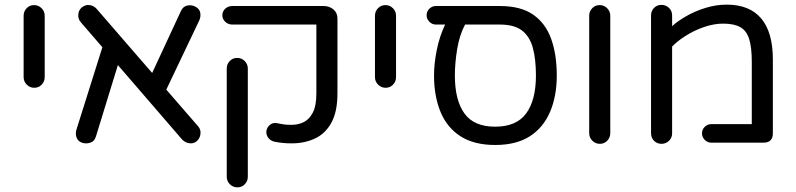

<svg xmlns="http://www.w3.org/2000/svg" viewBox="-20 -616 3437 829"><path d="M128 -237Q109 -237 95.5 -250.5Q82 -264 82 -283V-548Q82 -567 95 -580.5Q108 -594 127 -594Q146 -594 159.5 -580.5Q173 -567 173 -548V-283Q173 -264 160 -250.5Q147 -237 128 -237Z M331 -1Q315 -8 310 -24Q305 -40 310 -56L422 -412L328 -521Q317 -534 318 -552.5Q319 -571 332 -583Q349 -597 367.5 -594Q386 -591 397 -578L637 -301L761 -568Q770 -588 788 -592Q806 -596 822 -588Q841 -579 844.5 -561.5Q848 -544 840 -527L698 -229L836 -70Q848 -56 845.5 -37Q843 -18 829 -6Q816 5 797.5 2.5Q779 0 766 -14L489 -335L394 -26Q387 -4 367 1Q347 6 331 -1Z M1239 3Q1217 3 1199 1Q1181 -1 1166 -4Q1148 -8 1138.5 -20.5Q1129 -33 1130 -49Q1132 -66 1145.5 -77Q1159 -88 1177 -84Q1192 -81 1204.5 -79Q1217 -77 1239 -77Q1267 -77 1291 -88.5Q1315 -100 1330.5 -129.5Q1346 -159 1346 -213V-510H983Q965 -510 952.5 -522Q940 -534 940 -550Q940 -567 952.5 -578.5Q965 -590 983 -590H1377Q1403 -590 1420 -575Q1437 -560 1437 -537V-213Q1437 -134 1411 -86.5Q1385 -39 1340 -18Q1295 3 1239 3ZM1005 193Q986 193 972.5 179.5Q959 166 959 147V-320Q959 -339 972 -352.5Q985 -366 1004 -366Q1023 -366 1036.5 -352.5Q1050 -339 1050 -320V147Q1050 166 1037 179.5Q1024 193 1005 193Z M1645 -237Q1626 -237 1612.5 -250.5Q1599 -264 1599 -283V-548Q1599 -567 1612 -580.5Q1625 -594 1644 -594Q1663 -594 1676.5 -580.5Q1690 -567 1690 -548V-283Q1690 -264 1677 -250.5Q1664 -237 1645 -237Z M2118 10Q2027 10 1968.5 -27.5Q1910 -65 1882 -133Q1854 -201 1854 -290Q1854 -342 1866 -401Q1878 -460 1902 -510H1862Q1846 -510 1834 -522Q1822 -534 1822 -550Q1822 -567 1834 -578.5Q1846 -590 1862 -590H2138Q2229 -590 2282.5 -552.5Q2336 -515 2360 -447.5Q2384 -380 2384 -290Q2384 -201 2355 -133Q2326 -65 2267.5 -27.5Q2209 10 2118 10ZM1944 -290Q1944 -184 1985 -126.5Q2026 -69 2118 -69Q2210 -69 2252 -126.5Q2294 -184 2294 -290Q2294 -361 2280.5 -410Q2267 -459 2233.5 -484.5Q2200 -510 2138 -510H1988Q1964 -465 1954 -404.5Q1944 -344 1944 -290Z M2570 5Q2551 5 2537.5 -8.5Q2524 -22 2524 -41V-548Q2524 -567 2537 -580.5Q2550 -594 2569 -594Q2588 -594 2601.5 -580.5Q2615 -567 2615 -548V-41Q2615 -22 2602 -8.5Q2589 5 2570 5Z M2836 5Q2817 5 2804 -8Q2791 -21 2791 -40V-549Q2791 -569 2804 -582Q2817 -595 2836 -595Q2855 -595 2868.5 -582Q2882 -569 2882 -549V-503Q2906 -525 2943.5 -546.5Q2981 -568 3026.5 -582Q3072 -596 3118 -596Q3216 -596 3266.5 -536.5Q3317 -477 3317 -359V-40Q3317 0 3276 0H3051Q3035 0 3023 -12Q3011 -24 3011 -40Q3011 -57 3023 -68.5Q3035 -80 3051 -80H3226V-349Q3226 -412 3214.5 -448Q3203 -484 3176 -499Q3149 -514 3102 -514Q3063 -514 3020.5 -499.5Q2978 -485 2941.5 -462Q2905 -439 2882 -415V-40Q2882 -21 2868.5 -8Q2855 5 2836 5Z"/></svg>

Font: Varela Round
Style: Regular
Weight: 400
Designer: Joe Prince, Avraham Cornfeld
Foundry: Joe Prince, Avraham Cornfeld
Version: Version 3.010; ttfautohint (v1.8.4.7-5d5b)